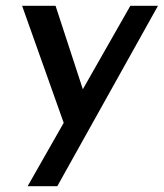

<svg xmlns="http://www.w3.org/2000/svg" viewBox="-20 -439 563 660"><path d="M75 201 428 -419H523L177 201ZM206 3 56 -419H171L292 -49Z"/></svg>

Font: Josefin Sans Thin Medium
Style: Italic
Weight: 500
Italic angle: -7°
Version: Version 2.000